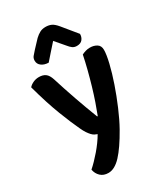

<svg xmlns="http://www.w3.org/2000/svg" viewBox="-218 -810 957 1096"><g transform="rotate(-30 260.5 -262.0)"><path d="M148 -114Q124 -164 91 -249Q58 -334 25 -455Q35 -467 53 -475.5Q71 -484 92 -484Q118 -484 134.5 -472Q151 -460 161 -429Q208 -278 268 -123H272Q285 -156 299.5 -198Q314 -240 327.5 -286Q341 -332 353 -379Q365 -426 374 -470Q386 -476 399.5 -480Q413 -484 428 -484Q454 -484 473 -472Q492 -460 492 -433Q492 -403 479 -348.5Q466 -294 444.5 -231.5Q423 -169 396 -105.5Q369 -42 342 6Q290 98 247.5 143.5Q205 189 164 189Q132 189 112.5 170.5Q93 152 88 124Q104 110 122 91.5Q140 73 158 52Q176 31 192 9Q208 -13 220 -34Q211 -37 202.5 -41.5Q194 -46 185.5 -55Q177 -64 167.5 -78Q158 -92 148 -114ZM266 -622Q241 -593 222 -572.5Q203 -552 182 -527Q153 -528 135.5 -541.5Q118 -555 118 -576Q118 -592 126.5 -603Q135 -614 151 -631L198 -681Q214 -696 230 -704.5Q246 -713 268 -713Q289 -713 305.5 -705.5Q322 -698 342 -674L419 -580Q419 -559 407 -544Q395 -529 370 -529Q353 -529 341.5 -537.5Q330 -546 319 -560Z"/></g></svg>

Font: Baloo Paaji 2 SemiBold
Style: Regular
Weight: 600
Designer: Shuchita Grover, Noopur Datye and Ek Type
Foundry: Ek Type
Version: Version 1.640;hotconv 1.0.111;makeotfexe 2.5.65597; ttfautoh